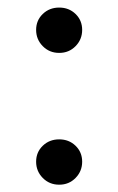

<svg xmlns="http://www.w3.org/2000/svg" viewBox="-20 -490 317 515"><path d="M76.9 -409.8Q76.9 -384.3 94.7 -366.2Q112.5 -348.1 138.8 -348.1Q165 -348.1 182.7 -366.2Q200.4 -384.3 200.4 -409.8Q200.4 -435.3 182.7 -452.5Q165 -469.7 138.8 -469.7Q112.5 -469.7 94.7 -452.5Q76.9 -435.3 76.9 -409.8ZM76.9 -56.3Q76.9 -30.8 94.7 -12.7Q112.5 5.4 138.8 5.4Q165 5.4 182.7 -12.7Q200.4 -30.8 200.4 -56.3Q200.4 -81.8 182.7 -99Q165 -116.2 138.8 -116.2Q112.5 -116.2 94.7 -99Q76.9 -81.8 76.9 -56.3Z"/></svg>

Font: Estedad-FD-VF Thin
Style: Regular
Weight: 100
Designer: Amin Abedi
Version: Version 5.0